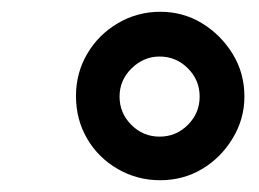

<svg xmlns="http://www.w3.org/2000/svg" viewBox="-20 -720 440 326"><path d="M252 -414Q213 -414 180 -433Q147 -452 128 -484.5Q109 -517 109 -557Q109 -596 128 -628.5Q147 -661 180 -680.5Q213 -700 252 -700Q291 -700 323 -680.5Q355 -661 375 -628.5Q395 -596 395 -556Q395 -518 375 -485Q355 -452 323 -433Q291 -414 252 -414ZM251 -488Q279 -488 299 -508Q319 -528 319 -556Q319 -584 299 -604Q279 -624 251 -624Q224 -624 203.5 -604Q183 -584 183 -556Q183 -528 203 -508Q223 -488 251 -488Z"/></svg>

Font: Archivo ExtraCondensed ExtraBold
Style: Italic
Weight: 800
Width: 2
Italic angle: -10°
Designer: Hector Gatti
Foundry: Omnibus-Type
Version: Version 2.001